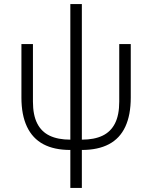

<svg xmlns="http://www.w3.org/2000/svg" viewBox="-20 -730 753 950"><path d="M328 200V12Q248 12 194.5 -16.5Q141 -45 113.5 -103Q86 -161 86 -247V-512H143V-227Q143 -161 164 -119.5Q185 -78 226 -58.5Q267 -39 328 -39V-710H385V-39Q446 -39 487 -58.5Q528 -78 549 -119.5Q570 -161 570 -227V-512H627V-247Q627 -161 600 -103Q573 -45 519 -16.5Q465 12 385 12V200Z"/></svg>

Font: IBM Plex Sans Light
Style: Regular
Weight: 300
Designer: Mike Abbink, Paul van der Laan, Pieter van Rosmalen
Foundry: Bold Monday
Version: Version 3.201